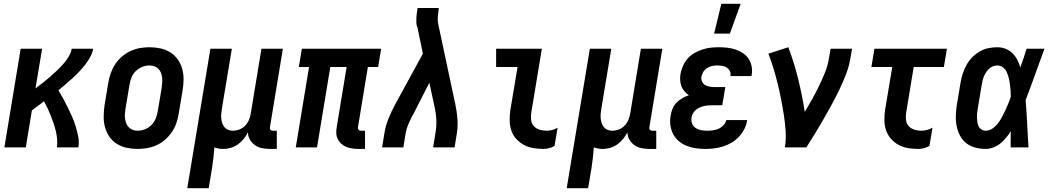

<svg xmlns="http://www.w3.org/2000/svg" viewBox="-20 -777 5540 1012"><path d="M3 0 89 -520H202L167 -311Q186 -325 205 -340Q224 -355 242.5 -371Q261 -387 278.5 -403.5Q296 -420 312 -438Q328 -456 341 -477Q354 -498 358 -520H471Q467 -498 455.5 -476.5Q444 -455 429 -436Q414 -417 397 -399Q380 -381 362 -364.5Q344 -348 325.5 -332.5Q307 -317 288 -301Q301 -279 314 -255.5Q327 -232 338.5 -208Q350 -184 361 -159.5Q372 -135 379.5 -109Q387 -83 392.5 -56Q398 -29 393 0H280Q283 -22 281 -44Q279 -66 274 -87Q269 -108 262 -128Q255 -148 247.5 -167.5Q240 -187 231 -206Q222 -225 212 -243Q196 -231 180 -219Q164 -207 148 -195L116 0Z M706 8Q676 8 647.5 2Q619 -4 595.5 -19Q572 -34 556.5 -56.5Q541 -79 533.5 -106.5Q526 -134 526.5 -163.5Q527 -193 531 -222L551 -342Q555 -367 564 -392Q573 -417 587.5 -439Q602 -461 623 -479Q644 -497 668 -508Q692 -519 717 -523.5Q742 -528 767 -528Q797 -528 825.5 -522Q854 -516 877.5 -501Q901 -486 917 -463.5Q933 -441 940.5 -413.5Q948 -386 947.5 -356.5Q947 -327 942 -298L922 -178Q918 -153 909.5 -128Q901 -103 886 -81Q871 -59 850.5 -41Q830 -23 806 -12Q782 -1 756.5 3.5Q731 8 706 8ZM706 -88Q725 -88 745 -96Q765 -104 779.5 -119.5Q794 -135 801.5 -154.5Q809 -174 812 -193L832 -313Q834 -327 835 -340.5Q836 -354 834.5 -367.5Q833 -381 828.5 -393Q824 -405 815 -414Q806 -423 793.5 -427.5Q781 -432 767 -432Q748 -432 728.5 -424Q709 -416 694 -400.5Q679 -385 672 -365.5Q665 -346 662 -327L642 -207Q640 -193 638.5 -179.5Q637 -166 639 -152.5Q641 -139 645.5 -127Q650 -115 659 -106Q668 -97 680 -92.5Q692 -88 706 -88Z M967 215 1089 -520H1202L1150 -207Q1148 -194 1146.5 -180.5Q1145 -167 1146 -154Q1147 -141 1151 -129Q1155 -117 1162.5 -107.5Q1170 -98 1181.5 -93Q1193 -88 1206 -88Q1224 -88 1241.5 -94.5Q1259 -101 1272 -114.5Q1285 -128 1292 -145Q1299 -162 1302 -180L1358 -520H1471L1403 -108Q1402 -104 1402.5 -100Q1403 -96 1405.5 -93Q1408 -90 1411.5 -89Q1415 -88 1419 -88H1439V8H1403Q1382 8 1361.5 4Q1341 0 1324.5 -11.5Q1308 -23 1297.5 -41Q1287 -59 1287 -80Q1278 -62 1265 -45.5Q1252 -29 1234.5 -16.5Q1217 -4 1197 2Q1177 8 1158 8Q1145 8 1133 6Q1121 4 1110 0Q1108 27 1105 54Q1102 81 1098 107L1080 215Z M1904 8H1868Q1851 8 1835 5.5Q1819 3 1804.5 -3Q1790 -9 1778.5 -19.5Q1767 -30 1760 -44.5Q1753 -59 1752.5 -75.5Q1752 -92 1755 -108L1807 -424H1721L1651 0H1539L1609 -424H1555L1571 -520H1989L1973 -424H1919L1867 -108Q1866 -104 1867 -100Q1868 -96 1870.5 -93Q1873 -90 1876.5 -89Q1880 -88 1884 -88H1904Z M1994 0 2006 -74Q2012 -113 2027.5 -151.5Q2043 -190 2063 -227L2209 -494L2181 -629Q2181 -630 2180.5 -631Q2180 -632 2180 -633Q2175 -644 2174.5 -656Q2174 -668 2174.5 -680Q2175 -692 2176.5 -704Q2178 -716 2180 -728L2181 -735H2293L2292 -728Q2289 -708 2287.5 -688Q2286 -668 2290 -649L2380 -227Q2388 -190 2391 -151.5Q2394 -113 2388 -74L2376 0H2263L2275 -74Q2281 -108 2280 -141.5Q2279 -175 2272 -207L2243 -341L2162 -182Q2162 -180 2160.5 -178.5Q2159 -177 2159 -175H2158Q2157 -173 2156 -171.5Q2155 -170 2155 -168L2153 -167Q2142 -145 2132 -121.5Q2122 -98 2118 -74L2106 0Z M2845 8Q2817 8 2790.5 3.5Q2764 -1 2741 -13.5Q2718 -26 2700.5 -45.5Q2683 -65 2675 -89.5Q2667 -114 2666.5 -141.5Q2666 -169 2670 -197L2708 -424H2595V-520H2836L2780 -182Q2777 -162 2779.5 -143.5Q2782 -125 2794 -112Q2806 -99 2824 -93.5Q2842 -88 2861 -88Q2875 -88 2890.5 -92Q2906 -96 2919 -104L2903 -8Q2890 0 2874.5 4Q2859 8 2845 8Z M2967 215 3089 -520H3202L3150 -207Q3148 -194 3146.5 -180.5Q3145 -167 3146 -154Q3147 -141 3151 -129Q3155 -117 3162.5 -107.5Q3170 -98 3181.5 -93Q3193 -88 3206 -88Q3224 -88 3241.5 -94.5Q3259 -101 3272 -114.5Q3285 -128 3292 -145Q3299 -162 3302 -180L3358 -520H3471L3403 -108Q3402 -104 3402.5 -100Q3403 -96 3405.5 -93Q3408 -90 3411.5 -89Q3415 -88 3419 -88H3439V8H3403Q3382 8 3361.5 4Q3341 0 3324.5 -11.5Q3308 -23 3297.5 -41Q3287 -59 3287 -80Q3278 -62 3265 -45.5Q3252 -29 3234.5 -16.5Q3217 -4 3197 2Q3177 8 3158 8Q3145 8 3133 6Q3121 4 3110 0Q3108 27 3105 54Q3102 81 3098 107L3080 215Z M3700 8Q3673 8 3648 4.5Q3623 1 3600 -8Q3577 -17 3558 -33Q3539 -49 3528 -70.5Q3517 -92 3513.5 -117.5Q3510 -143 3515 -169Q3518 -187 3525 -204.5Q3532 -222 3546 -236Q3560 -250 3576.5 -259.5Q3593 -269 3611 -275Q3598 -284 3587.5 -296Q3577 -308 3571.5 -323Q3566 -338 3565 -355Q3564 -372 3567 -389Q3571 -410 3580.5 -431Q3590 -452 3605 -469Q3620 -486 3640.5 -497.5Q3661 -509 3682 -516Q3703 -523 3724.5 -525.5Q3746 -528 3768 -528Q3791 -528 3813.5 -525.5Q3836 -523 3857 -516Q3878 -509 3896 -497Q3914 -485 3925.5 -467.5Q3937 -450 3941.5 -428Q3946 -406 3942 -383L3941 -376H3830V-378Q3833 -392 3826.5 -403.5Q3820 -415 3810 -421.5Q3800 -428 3786.5 -430Q3773 -432 3760 -432Q3746 -432 3732.5 -429Q3719 -426 3707 -418.5Q3695 -411 3687.5 -399Q3680 -387 3677 -373Q3675 -360 3680 -348Q3685 -336 3695.5 -329.5Q3706 -323 3719 -320.5Q3732 -318 3746 -318H3803L3787 -222H3730Q3719 -222 3708.5 -221Q3698 -220 3687 -217Q3676 -214 3665 -209Q3654 -204 3645.5 -196Q3637 -188 3631.5 -177.5Q3626 -167 3625 -157Q3622 -140 3628 -125.5Q3634 -111 3646.5 -102.5Q3659 -94 3675 -91Q3691 -88 3708 -88Q3722 -88 3737.5 -90Q3753 -92 3767.5 -98.5Q3782 -105 3793.5 -117Q3805 -129 3808 -144H3919L3918 -143Q3915 -120 3903.5 -97.5Q3892 -75 3875.5 -57Q3859 -39 3837.5 -26Q3816 -13 3792.5 -5.5Q3769 2 3746 5Q3723 8 3700 8ZM3744 -600 3782 -757H3884L3827 -600Z M4117 0Q4124 -44 4121 -86.5Q4118 -129 4111.5 -171Q4105 -213 4097 -254Q4089 -295 4079 -335.5Q4069 -376 4057 -416Q4045 -456 4030 -494L4135 -528Q4166 -447 4187 -361Q4208 -275 4222 -187Q4242 -221 4261 -255Q4280 -289 4297 -324Q4314 -359 4328.5 -395Q4343 -431 4349 -468L4358 -520H4471L4462 -468Q4455 -427 4439.5 -386.5Q4424 -346 4405 -306.5Q4386 -267 4365 -228Q4344 -189 4322 -151Q4300 -113 4277 -75Q4254 -37 4230 0Z M4820 8Q4792 8 4765.5 3.5Q4739 -1 4716 -13.5Q4693 -26 4676 -45.5Q4659 -65 4650.5 -89.5Q4642 -114 4641.5 -141.5Q4641 -169 4645 -197L4683 -424H4573L4589 -520H4971L4955 -424H4796L4756 -182Q4753 -162 4755.5 -143.5Q4758 -125 4770 -112Q4782 -99 4799.5 -93.5Q4817 -88 4836 -88Q4851 -88 4866 -92Q4881 -96 4895 -104L4879 -8Q4865 0 4850 4Q4835 8 4820 8Z M5175 8Q5147 8 5120.5 1Q5094 -6 5073.5 -22Q5053 -38 5040.5 -61.5Q5028 -85 5022.5 -111.5Q5017 -138 5018 -166Q5019 -194 5023 -222L5043 -342Q5047 -366 5054.5 -389Q5062 -412 5074 -434Q5086 -456 5104 -474.5Q5122 -493 5143.5 -505.5Q5165 -518 5189 -523Q5213 -528 5237 -528Q5260 -528 5281 -519.5Q5302 -511 5317 -496Q5332 -481 5342 -461.5Q5352 -442 5358 -421Q5367 -446 5375 -470.5Q5383 -495 5391 -520H5485Q5460 -452 5436 -384.5Q5412 -317 5386 -250Q5391 -187 5394 -124.5Q5397 -62 5401 0H5307Q5307 -21 5307 -42.5Q5307 -64 5308 -85Q5296 -67 5282.5 -50.5Q5269 -34 5252 -20.5Q5235 -7 5215 0.5Q5195 8 5175 8ZM5175 -88Q5194 -88 5211 -99.5Q5228 -111 5240 -127Q5252 -143 5261.5 -160.5Q5271 -178 5279 -195.5Q5287 -213 5294.5 -231Q5302 -249 5308 -267Q5308 -284 5306.5 -300.5Q5305 -317 5303 -333.5Q5301 -350 5297 -366Q5293 -382 5286.5 -396.5Q5280 -411 5267 -421.5Q5254 -432 5237 -432Q5225 -432 5213.5 -427.5Q5202 -423 5193 -414.5Q5184 -406 5177 -395Q5170 -384 5165.5 -373Q5161 -362 5158.5 -350Q5156 -338 5154 -327L5134 -207Q5132 -194 5130.5 -182Q5129 -170 5129.5 -157.5Q5130 -145 5131.5 -133.5Q5133 -122 5138 -111.5Q5143 -101 5153 -94.5Q5163 -88 5175 -88Z"/></svg>

Font: Iosevka Term Curly Oblique
Style: Bold
Weight: 700
Italic angle: -9°
Designer: Belleve Invis
Foundry: Belleve Invis
Version: Version 32.3.0